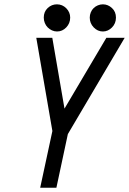

<svg xmlns="http://www.w3.org/2000/svg" viewBox="-20 -859 599 891"><path d="M518.1 -777.3Q518.1 -750 499.5 -731.4Q481 -712.9 457.5 -712.9Q433.1 -712.9 414.8 -731.9Q396.5 -751 396.5 -777.3Q396.5 -790 401.4 -801.8Q406.2 -813.5 414.6 -821.5Q422.9 -829.6 434.1 -834.2Q445.3 -838.9 457.5 -838.9Q481 -838.9 499.5 -821.8Q518.1 -804.7 518.1 -777.3ZM305.7 -777.3Q305.7 -751 287.6 -731.9Q269.5 -712.9 244.6 -712.9Q232.4 -712.9 221.2 -718Q210 -723.1 201.4 -731.7Q192.9 -740.2 188 -752.2Q183.1 -764.2 183.1 -777.3Q183.1 -804.7 201.4 -821.8Q219.7 -838.9 244.1 -838.9Q269.5 -838.9 287.6 -820.6Q305.7 -802.2 305.7 -777.3ZM166.5 12.2 223.1 -251 148.4 -683.6H222.7L279.3 -355L473.6 -683.6H558.6L294.9 -236.8L241.7 12.2Z"/></svg>

Font: Anka/Coder Condensed
Style: Italic
Weight: 400
Width: 4
Italic angle: -12°
Monospace: yes
Version: Version 001.100